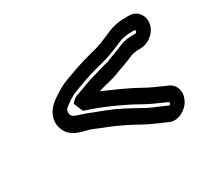

<svg xmlns="http://www.w3.org/2000/svg" viewBox="-86 -569 669 622"><g transform="rotate(-30 248.5 -258.0)"><path d="M153 -284C153 -284 167 -249 168 -249C223 -232 293 -201 342 -173C364 -160 391 -149 411 -140L422 -135C428 -132 422 -123 417 -125L406 -130C383 -140 356 -150 335 -163C306 -179 270 -199 236 -212C218 -219 203 -225 194 -228C151 -247 129 -245 124 -261C123 -264 121 -276 128 -282C137 -290 163 -309 181 -315L200 -322C231 -334 260 -343 293 -351C326 -359 351 -370 380 -382C395 -389 411 -392 433 -392H441C449 -392 446 -381 439 -381H431C417 -381 400 -380 383 -373C360 -363 344 -358 319 -348C311 -345 285 -339 267 -333C244 -327 221 -319 201 -311L184 -305C168 -301 164 -295 164 -295C160 -292 156 -288 153 -284ZM450 -442H442C416 -442 392 -439 366 -427C338 -415 316 -405 289 -399C253 -390 222 -380 190 -368L171 -361C160 -357 150 -352 140 -346C130 -339 112 -330 97 -316C77 -298 63 -266 75 -237C91 -191 145 -192 166 -182C177 -177 190 -172 210 -164C241 -152 275 -135 304 -119C328 -105 357 -93 378 -84L389 -79C420 -64 455 -87 467 -109C486 -143 471 -172 450 -181L438 -186C418 -195 392 -206 373 -217C336 -238 288 -259 246 -277C274 -286 297 -288 331 -302C352 -310 372 -316 396 -327C399 -328 413 -331 422 -331H430C460 -331 491 -355 496 -386C501 -417 480 -442 450 -442Z"/></g></svg>

Font: Blanket
Style: OutlineObl
Weight: 400
Foundry: Cannot Into Space Fonts
Version: Version 0.9